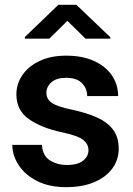

<svg xmlns="http://www.w3.org/2000/svg" viewBox="-20 -770 554 800"><path d="M348.6 -144.5Q348.6 -168.9 327.1 -186.8Q305.7 -204.6 236.3 -219.2Q153.8 -236.8 101.1 -273.2Q48.3 -309.6 48.3 -377Q48.3 -420.4 73.2 -457Q98.1 -493.7 144.8 -515.9Q191.4 -538.1 255.9 -538.1Q323.2 -538.1 371.6 -516.1Q419.9 -494.1 446 -456.1Q472.2 -418 472.2 -369.6H343.3Q343.3 -400.9 321.8 -423.3Q300.3 -445.8 255.4 -445.8Q215.3 -445.8 194.3 -427.2Q173.3 -408.7 173.3 -382.8Q173.3 -357.4 195.3 -341.8Q217.3 -326.2 277.3 -313.5Q335.9 -301.3 380.4 -282.2Q424.8 -263.2 449.7 -231.7Q474.6 -200.2 474.6 -150.4Q474.6 -104 447.8 -67.6Q420.9 -31.2 371.8 -10.7Q322.8 9.8 256.3 9.8Q183.6 9.8 133.3 -16.4Q83 -42.5 57.1 -83Q31.2 -123.5 31.2 -166.5H154.8Q157.2 -120.6 188.5 -101.6Q219.7 -82.5 258.8 -82.5Q302.7 -82.5 325.7 -100.1Q348.6 -117.7 348.6 -144.5ZM298.3 -750 439.9 -614.7V-608.9H336.4L260.7 -683.1L185.5 -608.9H83.5V-615.7L223.1 -750Z"/></svg>

Font: Vazirmatn UI SemiBold
Style: Regular
Weight: 600
Designer: Saber Rastikerdar
Foundry: Saber Rastikerdar
Version: Version 33.003